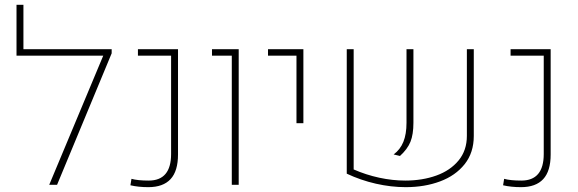

<svg xmlns="http://www.w3.org/2000/svg" viewBox="-20 -770 2407 800"><path d="M445.3 -547.9 217.8 0H185.1L410.2 -538.1H48.8V-750H77.6V-564.9H445.3Z M523.4 2 527.8 -24.9Q553.7 -17.6 599.6 -17.6Q692.9 -17.6 692.9 -128.4V-538.1H554.7V-564.9H721.7V-126.5Q721.7 -57.1 690.7 -23.7Q659.7 9.8 598.1 9.8Q556.6 9.8 523.4 2Z M945.8 -538.1H863.3V-564.9H974.6V0H945.8Z M1215.3 -538.1H1096.7V-564.9H1244.1V-256.8H1215.3Z M1453.6 -64Q1504.9 -41.5 1560.3 -29.5Q1615.7 -17.6 1668.5 -17.6Q1739.7 -17.6 1798.1 -38.6Q1856.4 -59.6 1890.9 -101.6Q1925.3 -143.6 1925.3 -203.6V-564.9H1954.1V-203.6Q1954.1 -133.8 1916 -85.9Q1877.9 -38.1 1813.7 -14.2Q1749.5 9.8 1670.4 9.8Q1609.4 9.8 1546.1 -4.6Q1482.9 -19 1424.8 -46.4V-564.9H1453.6ZM1673.8 -258.8V-564.9H1702.6V-258.8Q1702.6 -210 1690.2 -179.2Q1677.7 -148.4 1646.5 -120.1L1620.1 -126.5Q1647.5 -146.5 1660.6 -178.7Q1673.8 -210.9 1673.8 -258.8Z M2076.2 2 2080.6 -24.9Q2106.4 -17.6 2152.3 -17.6Q2245.6 -17.6 2245.6 -128.4V-538.1H2107.4V-564.9H2274.4V-126.5Q2274.4 -57.1 2243.4 -23.7Q2212.4 9.8 2150.9 9.8Q2109.4 9.8 2076.2 2Z"/></svg>

Font: Heebo Thin
Style: Regular
Weight: 250
Designer: Oded Ezer
Foundry: Meir Sadan
Version: Version 2.001; ttfautohint (v1.5.14-ce02) -l 8 -r 50 -G 200 